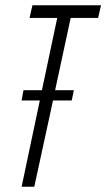

<svg xmlns="http://www.w3.org/2000/svg" viewBox="-20 -708 403 728"><path d="M352 -640H248L189 -366H260L252 -327H181L110 0H62L131 -327H62L69 -366H139L197 -640H92L103 -688H363Z"/></svg>

Font: Saira Ultra Condensed Light
Style: Italic
Weight: 300
Width: 1
Italic angle: -12°
Designer: Hector Gatti with collaboration of the Omnibus-Type team
Foundry: Omnibus-Type
Version: Version 1.001; ttfautohint (v1.8)